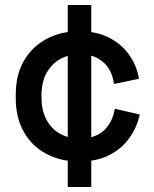

<svg xmlns="http://www.w3.org/2000/svg" viewBox="-20 -632 614 768"><path d="M43 -240V-253Q43 -333 76 -389.5Q109 -446 166.5 -476.5Q224 -507 296 -507Q367 -507 417 -481Q467 -455 497 -412Q527 -369 536 -317L436 -296Q432 -329 416 -356Q400 -383 370.5 -399Q341 -415 298 -415Q255 -415 220.5 -395.5Q186 -376 166 -339.5Q146 -303 146 -251V-242Q146 -190 166 -153Q186 -116 220.5 -97Q255 -78 298 -78Q363 -78 397 -111.5Q431 -145 439 -197L539 -174Q528 -123 497.5 -80Q467 -37 417 -11.5Q367 14 296 14Q224 14 166.5 -16Q109 -46 76 -103Q43 -160 43 -240ZM251 116V-612H345V116Z"/></svg>

Font: Space Grotesk Frontify Medium
Style: Regular
Weight: 500
Designer: Florian Karsten
Version: Version 2.000